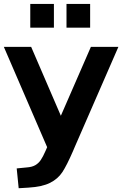

<svg xmlns="http://www.w3.org/2000/svg" viewBox="-22 -783 636 999"><path d="M-2 -539.1H140.1L321.5 -118.4L240 21.5ZM594 -539.1 366.5 -17.3Q362.8 -9.5 357.4 4.2Q325.7 77.1 302.6 112.4Q279.5 147.7 238.6 168.3Q197.8 189 124.3 193.4L75.2 196.3L64.9 93.3L117.9 88.1Q145 86.2 162 76.2Q179 66.2 190.3 49.3Q201.7 32.5 214.8 2.4L450.9 -539.1ZM324 -762.7H447V-639.2H324ZM135.5 -762.7H258.5V-639.2H135.5Z"/></svg>

Font: Min Sans VF VF
Style: Regular
Weight: 400
Designer: Jinseong-Kim, NotoSansCJK, Nunito
Foundry: Jinseong-Kim
Version: Version 1.420;Glyphs 3.1.2 (3151)